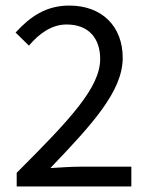

<svg xmlns="http://www.w3.org/2000/svg" viewBox="-20 -670 537 690"><path d="M40 -49V0H452V-71H268C235 -71 195 -68 161 -66C311 -223 421 -342 421 -462C421 -575 347 -650 229 -650C146 -650 89 -611 36 -553L84 -506C120 -549 166 -582 219 -582C300 -582 340 -531 340 -458C340 -355 231 -240 40 -49Z"/></svg>

Font: Cambridge Sans
Style: Regular
Weight: 400
Version: Version 2.020;PS 002.020;hotconv 1.0.88;makeotf.lib2.5.64775